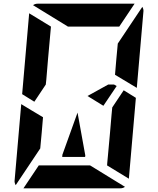

<svg xmlns="http://www.w3.org/2000/svg" viewBox="-20 -1020 856 1040"><path d="M610 -698 618 -784 751 -983Q758 -970 757 -959L721 -544L603 -615ZM650 -531 716 -490 678 -52 560 -124 561 -138 564 -170 576 -302 584 -396 588 -438ZM206 -302 198 -216 65 -17Q58 -30 59 -41L95 -456L151 -422L178 -406L213 -385ZM166 -469 100 -510 138 -948 256 -876 240 -698 231 -590 228 -562ZM348 -876 159 -992Q170 -1000 184 -1000H390H514H709L626 -876H587H503H379ZM442 -178 441 -170H317L318 -182L400 -410ZM468 -124 657 -8Q646 0 632 0H426H302H107L190 -124H229H313H437ZM612 -554 540 -447 454 -500 566 -562H598Z"/></svg>

Font: DSEG14 Modern Mini
Style: Bold Italic
Weight: 700
Italic angle: -5°
Designer: Keshikan(Twitter:@keshinomi_88pro)
Version: Version 0.46